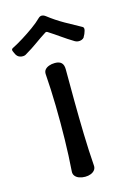

<svg xmlns="http://www.w3.org/2000/svg" viewBox="-152 -777 555 838"><g transform="rotate(-15 125.5 -357.5)"><path d="M126 7Q111 7 99 2.5Q87 -2 80.5 -10.5Q74 -19 75 -31Q80 -99 81.5 -174.5Q83 -250 81.5 -326Q80 -402 75 -469Q74 -482 80.5 -490Q87 -498 99 -502.5Q111 -507 126 -507Q146 -507 155.5 -497.5Q165 -488 165 -468Q165 -401 165.5 -325.5Q166 -250 168 -174.5Q170 -99 175 -31Q176 -19 169.5 -10.5Q163 -2 151.5 2.5Q140 7 126 7ZM283 -628Q292 -624 288 -609.5Q284 -595 277 -584V-583Q273 -577 265 -574Q257 -571 248.5 -572Q240 -573 234 -577Q206 -594 182 -611Q158 -628 130 -646Q125 -649 120 -646Q92 -628 68.5 -611Q45 -594 16 -577Q7 -570 -7 -572Q-21 -574 -28 -584L-29 -585Q-35 -596 -38.5 -605Q-42 -614 -33 -618Q-11 -629 15.5 -645.5Q42 -662 67 -680Q92 -698 108 -714Q116 -722 124.5 -721.5Q133 -721 142 -714Q174 -689 212.5 -667Q251 -645 283 -628Z"/></g></svg>

Font: Winky Sans Light
Style: Regular
Weight: 300
Designer: Simon Atzbach
Foundry: typofactur
Version: Version 1.205